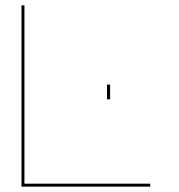

<svg xmlns="http://www.w3.org/2000/svg" viewBox="-20 -695 668 715"><path d="M60 0H539.5V-11H71V-675H60ZM378.5 -380V-325H390V-380Z"/></svg>

Font: Anybody Expanded Thin
Style: Regular
Weight: 250
Width: 7
Version: Version 1.113;gftools[0.9.25]